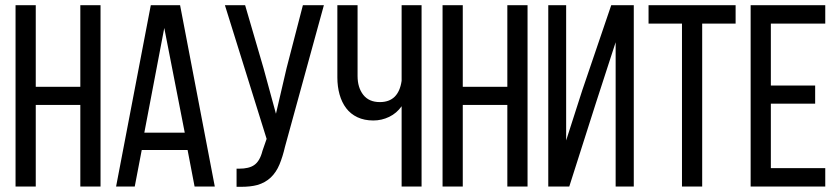

<svg xmlns="http://www.w3.org/2000/svg" viewBox="-20 -720 3237 741"><path d="M118 -315V0H40V-700H118V-385H290V-700H368V0H290V-315Z M527 -141 500 0H428L562 -700H675L809 0H731L704 -141ZM537 -208H693L614 -612Z M1080 -154Q1071 -115 1058.5 -85Q1046 -55 1025 -35Q1004 -15 973 -6Q947 1 910 1H893V-69H903Q941 -69 961 -83Q983 -98 993 -138L1009 -184L848 -700H926L997 -457L1045 -281L1086 -457L1149 -700H1230Z M1530 -310Q1511 -283 1482 -269Q1453 -255 1421 -255Q1386 -255 1359.5 -267.5Q1333 -280 1316 -302.5Q1299 -325 1290.5 -355.5Q1282 -386 1282 -421V-700H1360V-427Q1360 -382 1382 -354Q1404 -326 1446 -326Q1518 -326 1530 -408V-700H1607V0H1530Z M1766 -315V0H1688V-700H1766V-385H1938V-700H2016V0H1938V-315Z M2280 -323 2177 0H2096V-700H2165V-178L2227 -371L2339 -700H2426V0H2356V-557Z M2612 0V-629H2483V-700H2819V-629H2690V0Z M3126 -390V-320H2955V-71H3165V0H2877V-700H3165V-629H2955V-390Z"/></svg>

Font: Bebas Neue Regular
Style: Regular
Weight: 400
Designer: Ryoichi Tsunekawa & LGV (GE)
Foundry: Free Software Foundation, Inc.
Version: Version 1.003 August 13, 2016